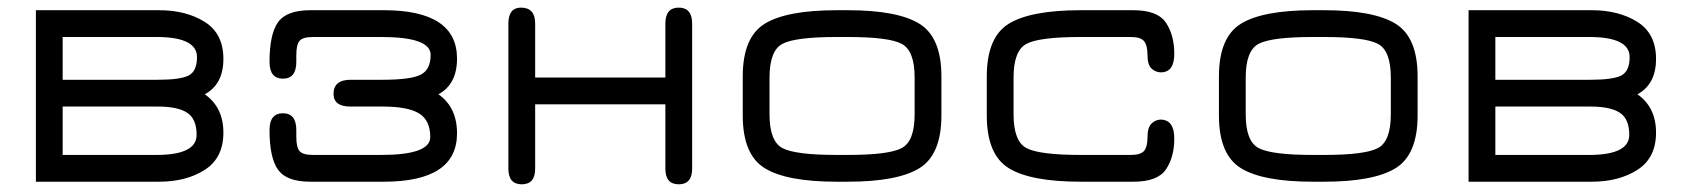

<svg xmlns="http://www.w3.org/2000/svg" viewBox="-20 -477 4429 504"><path d="M74.2 -450.2H397.5Q468.8 -450.2 517.6 -419.4Q566.4 -388.7 566.4 -322.3Q566.4 -255.9 517.6 -229.5Q566.4 -195.3 566.4 -128.9Q566.4 -62.5 517.6 -31.2Q468.8 0 397.5 0H74.2ZM394.5 -197.3H144.5V-70.3H390.6Q496.1 -70.3 496.1 -123Q496.1 -165 471.2 -181.2Q446.3 -197.3 394.5 -197.3ZM390.6 -379.9H144.5V-267.6H394.5Q453.1 -267.6 475.1 -278.8Q497.1 -290 497.1 -327.1Q497.1 -379.9 390.6 -379.9Z M900.4 -197.3Q855.5 -197.3 855.5 -230.5Q855.5 -267.6 900.4 -267.6H984.4Q1057.6 -267.6 1084 -280.8Q1110.4 -293.9 1110.4 -333Q1110.4 -379.9 980.5 -379.9H801.8Q775.4 -379.9 766.6 -370.1Q757.8 -360.4 757.8 -332V-314.5Q757.8 -270.5 722.7 -270.5Q687.5 -270.5 687.5 -314.5Q687.5 -387.7 710 -418.9Q732.4 -450.2 794.9 -450.2H987.3Q1179.7 -450.2 1179.7 -323.2Q1179.7 -255.9 1130.9 -229.5Q1179.7 -195.3 1179.7 -127Q1179.7 0 987.3 0H794.9Q732.4 0 710 -31.2Q687.5 -62.5 687.5 -135.7Q687.5 -179.7 722.7 -179.7Q757.8 -179.7 757.8 -135.7V-118.2Q757.8 -89.8 766.6 -80.1Q775.4 -70.3 801.8 -70.3H980.5Q1109.4 -70.3 1109.4 -117.2Q1109.4 -161.1 1080.1 -179.2Q1050.8 -197.3 984.4 -197.3Z M1384.8 -34.2Q1384.8 6.8 1349.6 6.8Q1314.5 6.8 1314.5 -34.2V-415Q1314.5 -457 1347.7 -457Q1384.8 -457 1384.8 -415V-273.4H1726.6V-415Q1726.6 -457 1761.7 -457Q1796.9 -457 1796.9 -415V-34.2Q1796.9 6.8 1761.7 6.8Q1726.6 6.8 1726.6 -34.2V-203.1H1384.8Z M2205.1 0H2176.8Q2044.9 0 1987.3 -35.6Q1929.7 -71.3 1929.7 -173.8V-276.4Q1929.7 -378.9 1987.3 -414.6Q2044.9 -450.2 2176.8 -450.2H2205.1Q2335.9 -450.2 2393.6 -414.6Q2451.2 -378.9 2451.2 -276.4V-173.8Q2451.2 -71.3 2393.6 -35.6Q2335.9 0 2205.1 0ZM2176.8 -70.3H2205.1Q2313.5 -70.3 2347.2 -88.4Q2380.9 -106.4 2380.9 -176.8V-273.4Q2380.9 -343.8 2347.2 -361.8Q2313.5 -379.9 2205.1 -379.9H2176.8Q2067.4 -379.9 2033.7 -361.8Q2000 -343.8 2000 -273.4V-176.8Q2000 -106.4 2033.7 -88.4Q2067.4 -70.3 2176.8 -70.3Z M2955.1 0H2817.4Q2685.5 0 2627.9 -35.6Q2570.3 -71.3 2570.3 -173.8V-276.4Q2570.3 -378.9 2627.9 -414.6Q2685.5 -450.2 2817.4 -450.2H2955.1Q3018.6 -450.2 3040.5 -417.5Q3062.5 -384.8 3062.5 -335.9Q3062.5 -287.1 3027.3 -287.1Q3013.7 -287.1 3002.9 -296.9Q2992.2 -306.6 2992.2 -332Q2992.2 -357.4 2983.4 -368.7Q2974.6 -379.9 2948.2 -379.9H2817.4Q2708 -379.9 2674.3 -361.8Q2640.6 -343.8 2640.6 -273.4V-176.8Q2640.6 -106.4 2674.3 -88.4Q2708 -70.3 2817.4 -70.3H2948.2Q2974.6 -70.3 2983.4 -81.1Q2992.2 -91.8 2992.2 -117.2Q2992.2 -142.6 3002.9 -152.8Q3013.7 -163.1 3027.3 -163.1Q3062.5 -162.1 3062.5 -113.3Q3062.5 -64.5 3040.5 -32.2Q3018.6 0 2955.1 0Z M3455.1 0H3426.8Q3294.9 0 3237.3 -35.6Q3179.7 -71.3 3179.7 -173.8V-276.4Q3179.7 -378.9 3237.3 -414.6Q3294.9 -450.2 3426.8 -450.2H3455.1Q3585.9 -450.2 3643.6 -414.6Q3701.2 -378.9 3701.2 -276.4V-173.8Q3701.2 -71.3 3643.6 -35.6Q3585.9 0 3455.1 0ZM3426.8 -70.3H3455.1Q3563.5 -70.3 3597.2 -88.4Q3630.9 -106.4 3630.9 -176.8V-273.4Q3630.9 -343.8 3597.2 -361.8Q3563.5 -379.9 3455.1 -379.9H3426.8Q3317.4 -379.9 3283.7 -361.8Q3250 -343.8 3250 -273.4V-176.8Q3250 -106.4 3283.7 -88.4Q3317.4 -70.3 3426.8 -70.3Z M3835 -450.2H4158.2Q4229.5 -450.2 4278.3 -419.4Q4327.1 -388.7 4327.1 -322.3Q4327.1 -255.9 4278.3 -229.5Q4327.1 -195.3 4327.1 -128.9Q4327.1 -62.5 4278.3 -31.2Q4229.5 0 4158.2 0H3835ZM4155.3 -197.3H3905.3V-70.3H4151.4Q4256.8 -70.3 4256.8 -123Q4256.8 -165 4231.9 -181.2Q4207 -197.3 4155.3 -197.3ZM4151.4 -379.9H3905.3V-267.6H4155.3Q4213.9 -267.6 4235.8 -278.8Q4257.8 -290 4257.8 -327.1Q4257.8 -379.9 4151.4 -379.9Z"/></svg>

Font: Jura
Style: DemiBold
Weight: 600
Version: Version 2.5